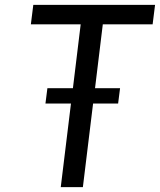

<svg xmlns="http://www.w3.org/2000/svg" viewBox="-20 -770 658 790"><path d="M608 -670H403L371 -407H474L466 -344H363L321 0H230L272 -344H167L175 -407H280L312 -670H107L117 -750H618Z"/></svg>

Font: Orkney
Style: Italic
Weight: 400
Italic angle: -7°
Designer: Samuel Oakes and Alfredo Marco Pradil
Foundry: Alfredo Marco Pradil
Version: 1.0; ttfautohint (v1.5)